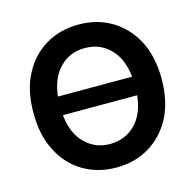

<svg xmlns="http://www.w3.org/2000/svg" viewBox="-109 -852 992 977"><g transform="rotate(-15 387.5 -363.5)"><path d="M681 -161Q636 -77 560 -32Q485 13 387 13Q291 13 214 -32Q137 -77 94 -162Q50 -244 50 -364Q50 -484 94 -566Q138 -650 214 -695Q291 -740 387 -740Q485 -740 560 -695Q636 -650 681 -566Q725 -481 725 -364Q725 -246 681 -161ZM519 -164Q573 -216 583 -315H192Q202 -216 256 -164Q309 -111 387 -111Q466 -111 519 -164ZM583 -413Q572 -511 519 -563Q467 -616 387 -616Q308 -616 256 -563Q203 -511 192 -413Z"/></g></svg>

Font: Sinter Bold
Style: Regular
Weight: 700
Foundry: Adobe & rsms
Version: Version 1.000